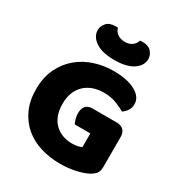

<svg xmlns="http://www.w3.org/2000/svg" viewBox="-202 -994 1067 1144"><g transform="rotate(30 332.0 -421.5)"><path d="M614 -99Q614 -68 603 -53Q592 -38 568 -24Q554 -16 533 -8.5Q512 -1 487 4.5Q462 10 434.5 13Q407 16 380 16Q308 16 245 -3.5Q182 -23 135.5 -62.5Q89 -102 62 -161Q35 -220 35 -298Q35 -380 64.5 -441Q94 -502 142.5 -542.5Q191 -583 253.5 -603Q316 -623 382 -623Q477 -623 532.5 -592.5Q588 -562 588 -513Q588 -487 575 -468Q562 -449 545 -438Q520 -453 482.5 -467.5Q445 -482 398 -482Q314 -482 264.5 -434Q215 -386 215 -301Q215 -255 228.5 -221.5Q242 -188 265 -166.5Q288 -145 318 -134.5Q348 -124 382 -124Q404 -124 421 -128Q438 -132 447 -137V-231H340Q334 -242 328.5 -260Q323 -278 323 -298Q323 -334 339.5 -350Q356 -366 382 -366H551Q581 -366 597.5 -349.5Q614 -333 614 -303ZM351 -681Q267 -681 222 -711.5Q177 -742 177 -787Q177 -813 196.5 -836Q216 -859 257 -859Q262 -859 266 -859Q270 -859 275 -858Q280 -836 300 -821Q320 -806 351 -806Q382 -806 401.5 -821Q421 -836 427 -858Q432 -859 436 -859Q440 -859 445 -859Q486 -859 505.5 -836Q525 -813 525 -787Q525 -742 480 -711.5Q435 -681 351 -681Z"/></g></svg>

Font: Baloo
Style: Regular
Weight: 400
Designer: Sarang Kulkarni and Ek Type
Foundry: Ek Type
Version: Version 1.443;PS 1.000;hotconv 16.6.51;makeotf.lib2.5.65220;